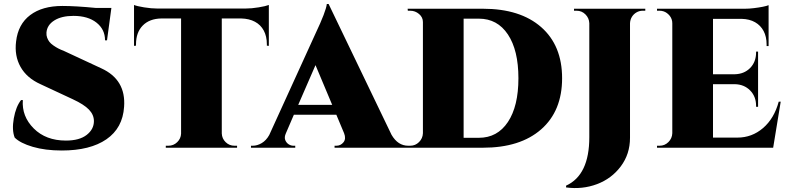

<svg xmlns="http://www.w3.org/2000/svg" viewBox="-20 -744 3965 967"><path d="M303 -487 490 -400Q615 -343 605 -206Q598 -99 516 -42.5Q434 14 291 14Q208 14 145 -4.5Q82 -23 54 -51Q39 -89 49.5 -148Q60 -207 86 -240H95Q89 -158 150 -97Q211 -36 312 -36Q380 -36 416.5 -64.5Q453 -93 453 -134Q453 -166 428 -192Q403 -218 347 -244L184 -320Q115 -351 83.5 -407Q52 -463 61 -535Q71 -622 132 -668Q193 -714 294 -714Q360 -714 463 -704H541L519 -541H509Q509 -596 466 -630Q423 -664 350 -664Q290 -664 253.5 -641Q217 -618 214 -580Q213 -566 217.5 -554Q222 -542 229 -533Q236 -524 249 -515Q262 -506 273.5 -500Q285 -494 303 -487Z M773 -701H1216Q1247 -701 1283 -707Q1319 -713 1334 -719V-513L1324 -514V-521Q1324 -561 1308.5 -590Q1293 -619 1264 -634.5Q1235 -650 1195 -651H1097V-72Q1098 -46 1116.5 -28Q1135 -10 1161 -10H1174V0H815V-10H828Q854 -10 872.5 -28Q891 -46 892 -71V-651H793Q733 -650 699 -615.5Q665 -581 665 -521V-514L655 -513V-719Q669 -713 705.5 -707Q742 -701 773 -701Z M1635 -724 1952 -65Q1984 -10 2036 -10H2044V0H1665V-10H1674Q1696 -10 1710 -27.5Q1724 -45 1713 -73L1674 -166H1460L1420 -73Q1411 -53 1416.5 -39Q1422 -25 1433.5 -17.5Q1445 -10 1458 -10H1467V0H1244V-10H1253Q1276 -10 1298.5 -23.5Q1321 -37 1336 -64L1569 -575Q1622 -687 1626 -724ZM1482 -216H1653L1569 -416Z M2033 -700H2412Q2600 -700 2705.5 -607.5Q2811 -515 2811 -350Q2811 -185 2705.5 -92.5Q2600 0 2412 0H2033V-10H2046Q2072 -10 2090.5 -28.5Q2109 -47 2110 -73V-633Q2110 -657 2090.5 -673.5Q2071 -690 2046 -690H2034ZM2315 -650V-50H2392Q2485 -50 2538 -129.5Q2591 -209 2591 -350Q2591 -491 2538 -570.5Q2485 -650 2392 -650Z M2871 -700H3230V-690H3217Q3200 -690 3185.5 -681.5Q3171 -673 3162.5 -659Q3154 -645 3153 -627V-50Q3153 32 3106.5 94Q3060 156 2986.5 183.5Q2913 211 2831 200V191Q2948 138 2948 -53V-627Q2947 -653 2928.5 -671.5Q2910 -690 2884 -690H2871Z M3902 -232H3912L3874 0H3289V-10H3302Q3328 -10 3346.5 -28.5Q3365 -47 3366 -73V-627Q3366 -638 3362.5 -647.5Q3359 -657 3353 -664.5Q3347 -672 3339 -678Q3331 -684 3321.5 -687Q3312 -690 3302 -690H3289V-700H3732Q3752 -700 3777 -703Q3802 -706 3822 -710Q3842 -714 3851 -718V-512H3841V-520Q3841 -559 3826 -587.5Q3811 -616 3783 -632Q3755 -648 3716 -649H3571V-370H3680Q3728 -371 3758 -401.5Q3788 -432 3788 -480V-484H3798V-206H3788V-211Q3788 -258 3758 -288.5Q3728 -319 3681 -320H3571V-51H3694Q3767 -51 3823 -99Q3879 -147 3902 -232Z"/></svg>

Font: Cinzel Decorative Black
Style: Regular
Weight: 900
Designer: Natanael Gama
Version: Version 1.001;PS 001.001;hotconv 1.0.56;makeotf.lib2.0.21325